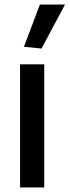

<svg xmlns="http://www.w3.org/2000/svg" viewBox="-20 -822 305 842"><path d="M85 -617 155 -802H265L162 -609ZM68 -540H174V0H68Z"/></svg>

Font: Encode Sans Narrow
Style: Medium
Weight: 500
Designer: Pablo Impallari, Andres Torresi
Foundry: Pablo Impallari, Andres Torresi
Version: Version 1.000; ttfautohint (v1.00) -l 8 -r 50 -G 200 -x 14 -